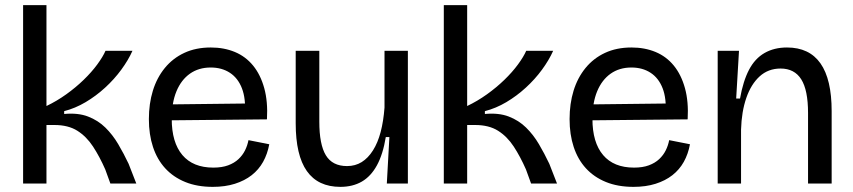

<svg xmlns="http://www.w3.org/2000/svg" viewBox="-20 -715 3323 748"><path d="M70 0V-695H161V-302Q201 -321 238 -347.5Q275 -374 306 -404Q337 -434 359 -464Q381 -494 391 -517H496Q480 -481 452.5 -443.5Q425 -406 389.5 -373.5Q354 -341 313.5 -317Q273 -293 230 -282V-271Q284 -276 323 -261Q362 -246 390.5 -218Q419 -190 440.5 -153.5Q462 -117 481 -77L511 0H410L390 -55Q368 -105 342.5 -144Q317 -183 281.5 -205.5Q246 -228 192 -228H161V0Z M809 13Q748 13 701.5 -6Q655 -25 623.5 -59.5Q592 -94 576 -142.5Q560 -191 560 -251Q560 -311 575.5 -361.5Q591 -412 622 -450Q653 -488 698 -509Q743 -530 801 -530Q853 -530 895 -512.5Q937 -495 966 -459.5Q995 -424 1009.5 -371.5Q1024 -319 1020 -250L617 -246V-308L962 -312L934 -271Q938 -331 922.5 -371Q907 -411 875.5 -431.5Q844 -452 801 -452Q754 -452 720 -428Q686 -404 667.5 -359.5Q649 -315 649 -252Q649 -160 690.5 -111Q732 -62 811 -62Q845 -62 869 -71Q893 -80 909 -95Q925 -110 934.5 -129Q944 -148 948 -169L1029 -153Q1022 -115 1005 -84.5Q988 -54 960.5 -32.5Q933 -11 895 1Q857 13 809 13Z M1306 13Q1219 13 1175.5 -48.5Q1132 -110 1132 -235V-517H1224V-241Q1224 -152 1249.5 -110Q1275 -68 1332 -68Q1364 -68 1389 -83.5Q1414 -99 1433 -129Q1452 -159 1463 -201Q1474 -243 1478 -296V-517H1569V-229V0H1487L1497 -181H1483Q1472 -114 1448.5 -71Q1425 -28 1389.5 -7.5Q1354 13 1306 13Z M1709 0V-695H1800V-302Q1840 -321 1877 -347.5Q1914 -374 1945 -404Q1976 -434 1998 -464Q2020 -494 2030 -517H2135Q2119 -481 2091.5 -443.5Q2064 -406 2028.5 -373.5Q1993 -341 1952.5 -317Q1912 -293 1869 -282V-271Q1923 -276 1962 -261Q2001 -246 2029.5 -218Q2058 -190 2079.5 -153.5Q2101 -117 2120 -77L2150 0H2049L2029 -55Q2007 -105 1981.5 -144Q1956 -183 1920.5 -205.5Q1885 -228 1831 -228H1800V0Z M2448 13Q2387 13 2340.5 -6Q2294 -25 2262.5 -59.5Q2231 -94 2215 -142.5Q2199 -191 2199 -251Q2199 -311 2214.5 -361.5Q2230 -412 2261 -450Q2292 -488 2337 -509Q2382 -530 2440 -530Q2492 -530 2534 -512.5Q2576 -495 2605 -459.5Q2634 -424 2648.5 -371.5Q2663 -319 2659 -250L2256 -246V-308L2601 -312L2573 -271Q2577 -331 2561.5 -371Q2546 -411 2514.5 -431.5Q2483 -452 2440 -452Q2393 -452 2359 -428Q2325 -404 2306.5 -359.5Q2288 -315 2288 -252Q2288 -160 2329.5 -111Q2371 -62 2450 -62Q2484 -62 2508 -71Q2532 -80 2548 -95Q2564 -110 2573.5 -129Q2583 -148 2587 -169L2668 -153Q2661 -115 2644 -84.5Q2627 -54 2599.5 -32.5Q2572 -11 2534 1Q2496 13 2448 13Z M2776 0V-300V-517H2859L2848 -331H2863Q2875 -399 2898 -443Q2921 -487 2958.5 -508.5Q2996 -530 3046 -530Q3133 -530 3176.5 -468Q3220 -406 3220 -282V0H3128V-275Q3128 -364 3101.5 -406Q3075 -448 3021 -448Q2973 -448 2939.5 -417.5Q2906 -387 2887.5 -333.5Q2869 -280 2867 -210V0Z"/></svg>

Font: Bricolage Grotesque 36pt
Style: Regular
Weight: 400
Designer: Mathieu Triay
Foundry: Atelier Triay
Version: Version 1.001;gftools[0.9.33.dev8+g029e19f]